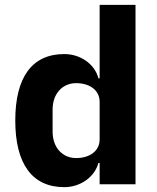

<svg xmlns="http://www.w3.org/2000/svg" viewBox="-20 -760 648 792"><path d="M391 -88V0H539V-740H391V-437H386C371 -495 313 -537 245 -537C112 -537 43 -441 43 -263C43 -85 112 12 245 12C313 12 371 -31 386 -88ZM294 -108C238 -108 197 -151 197 -217V-308C197 -374 238 -417 294 -417C350 -417 391 -388 391 -340V-185C391 -137 350 -108 294 -108Z"/></svg>

Font: Braiins Sans
Style: Bold
Weight: 700
Designer: Mike Abbink, Paul van der Laan, Pieter van Rosmalen, Jiri Chlebus, Lubos Buracinsky
Foundry: Bold Monday, Sudetype
Version: Version 1.000;hotconv 1.0.109;makeotfexe 2.5.65596